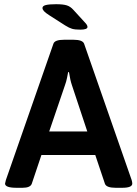

<svg xmlns="http://www.w3.org/2000/svg" viewBox="-20 -891 653 913"><path d="M4 -18Q4 -21 8 -35L234 -683Q240 -702 285 -702H329Q373 -702 380 -683L606 -35Q609 -25 609 -18Q609 2 561 2H530Q486 2 479 -17L433 -154H177L131 -17Q124 2 87 2H59Q4 2 4 -18ZM395 -266 322 -486Q314 -509 308 -548H304Q303 -542 299 -522Q295 -502 289 -486L214 -266ZM290 -770 215 -818Q196 -830 189 -838Q182 -846 182 -853Q182 -863 198 -867Q214 -871 247 -871Q280 -871 297.5 -865.5Q315 -860 329 -844L383 -785Q396 -772 396 -763Q396 -750 362 -750Q337 -750 323 -754Q309 -758 290 -770Z"/></svg>

Font: Asap-SemiBold
Style: Regular
Weight: 600
Designer: Pablo Cosgaya
Foundry: Omnibus-Type
Version: Version 2.000; ttfautohint (v1.8)